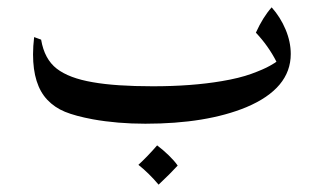

<svg xmlns="http://www.w3.org/2000/svg" viewBox="-20 -330 872 523"><path d="M772 -183Q772 -89 651 -38Q542 7 376 7Q300 7 233 -5Q185 -14 157 -25.5Q129 -37 109 -58Q70 -99 70 -182Q70 -204 73 -229L92 -222Q101 -169 134.5 -143Q168 -117 233 -106Q295 -95 396 -95Q502 -95 584 -109Q632 -117 665 -129Q698 -141 715.5 -151Q733 -161 733 -162Q711 -205 677 -241Q696 -283 720 -310Q744 -283 758 -249.5Q772 -216 772 -183ZM464 121Q444 143 412 173Q385 141 357 119Q383 95 408 66Q424 78 439.5 93Q455 108 464 121Z"/></svg>

Font: Mirza
Style: Regular
Weight: 400
Designer: Arabic design by Kourosh Beigpour, Latin design by Eduardo Tunni, engineering by Lasse Fister
Version: Version 1.000